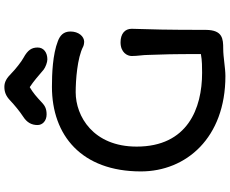

<svg xmlns="http://www.w3.org/2000/svg" viewBox="-105 -916 1031 861"><g transform="rotate(-90 410.5 -485.5)"><path d="M72.3 -369.1C72.3 -166.5 222.7 9.8 500 9.8C536.1 9.8 584.5 0 622.1 0C667 0 706.1 -2.4 707 -77.1C707 -259.8 709.5 -331.5 710.9 -372.6C710.9 -386.2 711.9 -397.9 711.9 -410.6C711.9 -440.9 689.5 -460.4 651.4 -460.4C605 -460.4 589.8 -429.7 589.8 -410.6C589.8 -383.3 594.7 -360.4 594.7 -336.9C597.2 -271 598.6 -228 598.6 -100.1C569.8 -94.7 538.1 -94.7 514.6 -94.7C354.5 -94.7 183.6 -160.2 183.6 -388.2C183.6 -583.5 320.3 -661.6 427.2 -661.6C480 -661.6 581.1 -654.8 632.3 -627.9C638.2 -625 648.4 -623.5 653.3 -623.5C677.7 -623.5 699.7 -648.4 699.7 -685.1C699.7 -716.8 681.2 -731.9 657.2 -741.2C596.7 -765.1 508.3 -768.1 451.7 -768.1C234.4 -768.1 72.3 -635.7 72.3 -369.1ZM328.1 -792C355 -792 368.2 -801.3 379.4 -811.5C408.2 -838.4 423.8 -852.1 450.2 -867.7C479 -848.6 498 -831.1 528.8 -805.2C539.6 -796.9 561.5 -788.6 574.7 -788.6C605 -788.6 627.9 -804.7 627.9 -832C627.9 -858.9 616.7 -876.5 582 -895.5C565.9 -903.8 529.8 -932.1 510.7 -951.2C492.2 -969.7 474.6 -981.4 451.7 -981.4C430.2 -981.4 411.1 -975.6 389.6 -954.6C372.1 -938 341.8 -912.6 318.4 -897.5C291 -879.9 280.3 -858.9 280.3 -832.5C280.3 -811 298.3 -792 328.1 -792Z"/></g></svg>

Font: Autour One
Style: Regular
Weight: 400
Designer: Eben Sorkin
Foundry: Eben Sorkin
Version: Version 1.002